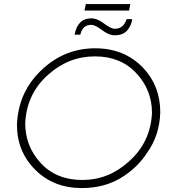

<svg xmlns="http://www.w3.org/2000/svg" viewBox="-20 -950 862 974"><path d="M635 -896.5H408.5L415.5 -929.5H641ZM561 -771Q532.5 -771 497.5 -797.5Q462.5 -824 443.5 -824Q398.5 -824 387.5 -774H358.5Q373.5 -857 443.5 -857Q473.5 -857 508 -830.5Q543 -804 562 -804Q607 -804 622 -853H651Q645.5 -817.5 624 -794.2Q602.5 -771 561 -771ZM394.5 4Q251.5 4 158.8 -88.8Q66 -181.5 66 -316.5Q72 -487.5 198.5 -602Q311.5 -705 463.5 -705Q611 -705 706 -606Q793 -514.5 793 -380.5Q790 -264.5 727 -176Q675 -96 590.8 -46Q506.5 4 394.5 4ZM397.5 -37Q530.5 -37 633 -130Q744 -227.5 751 -377.5Q751 -493.5 671.5 -578.8Q592 -664 461.5 -664Q328.5 -664 225.5 -572Q115 -475.5 108 -324.5Q108 -207.5 187.2 -122.2Q266.5 -37 397.5 -37Z"/></svg>

Font: Argentum Sans ExtraLight
Style: Italic
Weight: 200
Italic angle: -11°
Designer: Julieta Ulanovsky (font), Cristiano Sobral (main changes and remaster)
Foundry: Julieta Ulanovsky (font), Cristiano Sobral (main changes and remaster)
Version: Version 2.007;June 15, 2022;FontCreator 14.0.0.2814 64-bit; 